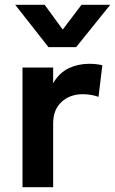

<svg xmlns="http://www.w3.org/2000/svg" viewBox="-20 -782 480 802"><path d="M74 0V-500H202V-434.5Q228 -478.5 267.2 -497Q306.5 -515.5 352 -515.5Q368 -515.5 381.5 -514Q395 -512.5 407.5 -509.5L391.5 -377.5Q376 -383 359.2 -385.8Q342.5 -388.5 326 -388.5Q272 -388.5 237 -356.2Q202 -324 202 -266V0ZM182.5 -585 43.5 -762H166.5L242 -658.5L320.5 -762H440.5L298 -585Z"/></svg>

Font: Geologica EX Med
Style: Regular
Weight: 500
Designer: Sindre Bremnes, Frode Helland
Foundry: Monokrom Skriftforlag AS
Version: Version 1.010;gftools[0.9.28]